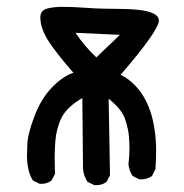

<svg xmlns="http://www.w3.org/2000/svg" viewBox="-20 -548 540 562"><path d="M262 -6H256L236 -16Q225 -33 223 -53L221 -261Q176 -235 160.5 -204Q145 -173 142 -135Q140 -112 140 -82L141 -39L131 -20Q119 -10 102 -10H96L76 -20Q59 -48 59 -93Q59 -98 60 -126.5Q61 -155 80.5 -207Q100 -259 132 -292Q164 -325 195 -335Q162 -372 135 -409Q98 -458 98 -497Q98 -517 116.5 -522.5Q135 -528 164 -528Q193 -528 233.5 -525Q274 -522 327 -522Q445 -522 445 -488Q445 -459 333 -329Q356 -319 380 -293Q437 -229 437 -103Q437 -79 435 -53L425 -33Q411 -23 394 -23H388L368 -33Q358 -49 356 -67Q359 -92 359 -115Q359 -126 357.5 -147.5Q356 -169 346.5 -198.5Q337 -228 298 -259L302 -35L292 -16Q280 -6 262 -6ZM262 -380 331 -446 201 -452Q227 -413 262 -380Z"/></svg>

Font: Xiaolai Mono SC
Style: Regular
Weight: 400
Monospace: yes
Designer: LXGW / Nozomi Seto
Version: Version 3.113;September 30, 2024